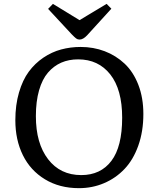

<svg xmlns="http://www.w3.org/2000/svg" viewBox="-20 -956 819 990"><path d="M390.1 -752Q380.4 -752 372.8 -757.6Q365.2 -763.2 349.1 -779.8L228 -910.2L252.9 -936L390.1 -852.1L529.8 -936L554.2 -911.1L429.2 -773.9Q408.7 -752 390.1 -752ZM387.2 14.2Q286.6 14.2 211.7 -31.5Q136.7 -77.1 97.9 -156Q59.1 -234.9 59.1 -335.9Q59.1 -414.6 77.9 -479Q96.7 -543.5 128.4 -586.4Q160.2 -629.4 203.6 -658.7Q247.1 -688 295.2 -700.9Q343.3 -713.9 396 -713.9Q461.9 -713.9 519.8 -691.9Q577.6 -669.9 622.6 -627.7Q667.5 -585.4 693.4 -518.6Q719.2 -451.7 719.2 -368.2Q719.2 -278.3 693.1 -205.1Q667 -131.8 621.8 -84.5Q576.7 -37.1 516.4 -11.5Q456.1 14.2 387.2 14.2ZM398.9 -53.2Q499 -53.2 554.4 -126.5Q609.9 -199.7 609.9 -349.1Q609.9 -494.6 548.6 -572.3Q487.3 -649.9 382.8 -649.9Q335 -649.9 296.1 -633.1Q257.3 -616.2 227.5 -581.8Q197.8 -547.4 181.4 -490.2Q165 -433.1 165 -356.9Q165 -216.8 228 -135Q291 -53.2 398.9 -53.2Z"/></svg>

Font: Literata Book
Style: Regular
Weight: 400
Designer: Latin by Veronika Burian and Jose Scaglione. Greek by Irene Vlachou. Cyrillic by Vera Evstafieva
Foundry: TypeTogether
Version: Version 2.003;PS 002.003;hotconv 1.0.88;makeotf.lib2.5.64775